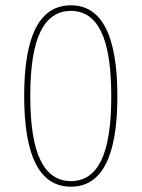

<svg xmlns="http://www.w3.org/2000/svg" viewBox="-20 -693 533 723"><path d="M422 -330Q422 10 247 10Q71 10 71 -332Q71 -673 247 -673Q422 -673 422 -330ZM94 -332Q94 -168 132.5 -89.5Q171 -11 247 -11Q323 -11 361 -88.5Q399 -166 399 -330Q399 -495 361 -573.5Q323 -652 247 -652Q171 -652 132.5 -574Q94 -496 94 -332Z"/></svg>

Font: Fira Sans Condensed Thin
Style: Regular
Weight: 250
Width: 3
Designer: Carrois Corporate & Edenspiekermann AG
Foundry: Carrois Corporate GbR & Edenspiekermann AG
Version: Version 4.203